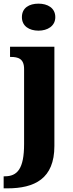

<svg xmlns="http://www.w3.org/2000/svg" viewBox="-41 -792 402 1052"><path d="M170 -624C219 -624 262 -649 262 -698C262 -749 219 -772 170 -772C119 -772 79 -749 79 -698C79 -649 119 -624 170 -624ZM-21 240H-1C149 240 257 187 257 8V-536H14V-480H18C58 -480 91 -471 91 -414V-3C91 133 54 174 -15 174H-21Z"/></svg>

Font: Noto Serif Bengali SemiCondensed ExtraBold
Style: Regular
Weight: 800
Width: 4
Designer: Juan Bruce, Universal Thirst, Indian Type Foundry and the Monotype Design Team.
Foundry: Monotype Imaging Inc.
Version: Version 2.003